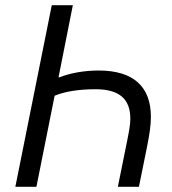

<svg xmlns="http://www.w3.org/2000/svg" viewBox="-20 -718 662 738"><path d="M39 0H120L190 -350C228 -366 282 -375 347 -375C436 -375 481 -340 481 -261C481 -240 476 -213 469 -178L433 0H514L545 -153C555 -203 560 -237 560 -269C560 -383 495 -447 359 -447C304 -447 249 -437 209 -421H205L260 -698H179Z"/></svg>

Font: LVC Sans
Style: Italic
Weight: 400
Italic angle: -11.31°
Designer: Mike Abbink, Paul van der Laan, Pieter van Rosmalen
Foundry: Bold Monday
Version: Version 3.0